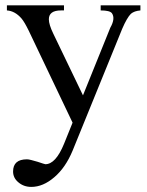

<svg xmlns="http://www.w3.org/2000/svg" viewBox="-20 -486 560 731"><path d="M99.1 225.6Q70.3 225.6 49.8 208Q29.8 191.4 29.8 167Q29.8 120.6 82.5 120.6Q88.9 120.6 99.1 123.3Q109.4 126 123 129.9Q150.4 139.2 152.8 139.2Q191.9 139.2 223.6 62L256.3 -19L89.4 -369.1Q73.2 -402.3 62 -415.5Q37.1 -444.3 6.3 -446.3V-465.8H223.6V-446.3H212.4Q166 -446.3 166 -412.6Q166 -392.6 183.1 -357.4L295.9 -123L399.9 -380.4Q419.9 -415.5 406.2 -435.5Q398.4 -446.3 363.3 -446.3V-465.8H514.6V-446.3Q491.2 -444.3 478.5 -433.6Q463.4 -418.5 445.3 -376.5L256.3 87.9Q229.5 152.3 187 188.5Q144 225.6 99.1 225.6Z"/></svg>

Font: Nuosu SIL
Style: Regular
Weight: 400
Designer: Peter Constable, Alex Kotlar, Peter Martin
Foundry: SIL International
Version: Version 2.300